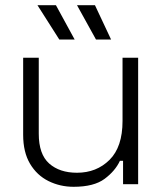

<svg xmlns="http://www.w3.org/2000/svg" viewBox="-20 -708 627 738"><path d="M69 -190V-486H129V-194Q129 -115 169 -79.5Q209 -44 276 -44Q351 -44 401 -93.5Q451 -143 451 -243V-486H511V0H453V-90H441Q423 -51 382 -20.5Q341 10 263 10Q211 10 166.5 -12Q122 -34 95.5 -78.5Q69 -123 69 -190ZM208 -556 124 -688H195L267 -556ZM345 -688 407 -556H349L276 -688Z"/></svg>

Font: Space Grotesk Frontify Light
Style: Regular
Weight: 300
Designer: Florian Karsten
Version: Version 2.000